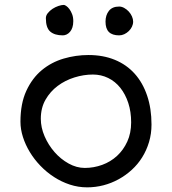

<svg xmlns="http://www.w3.org/2000/svg" viewBox="-20 -765 714 797"><path d="M240.7 -618.2Q207 -618.2 188.7 -633.8Q170.4 -649.4 170.4 -689.5Q170.4 -700.7 178.5 -710.7Q186.5 -720.7 198 -728.3Q209.5 -735.8 222.4 -740.2Q235.4 -744.6 245.1 -744.6Q248.5 -744.6 255.1 -740.2Q261.7 -735.8 268.1 -727.3Q274.4 -718.8 279.3 -706.3Q284.2 -693.8 284.2 -677.2Q284.2 -662.1 280.5 -651.1Q276.9 -640.1 270.5 -632.8Q264.2 -625.5 256.3 -621.8Q248.5 -618.2 240.7 -618.2ZM474.6 -618.2Q446.3 -618.2 432.1 -632.1Q418 -646 418 -675.3Q418 -702.1 432.1 -720Q446.3 -737.8 474.6 -737.8Q485.4 -737.8 495.8 -731.9Q506.3 -726.1 514.6 -717Q522.9 -708 527.8 -696.8Q532.7 -685.5 532.7 -675.3Q532.7 -664.6 527.8 -654.3Q522.9 -644 514.6 -636Q506.3 -627.9 495.8 -623Q485.4 -618.2 474.6 -618.2ZM64.9 -259.8Q64.9 -335.4 89.4 -388.2Q113.8 -440.9 153.6 -473.9Q193.4 -506.8 243.9 -521.7Q294.4 -536.6 347.2 -536.6Q408.2 -536.6 456.8 -516.6Q505.4 -496.6 539.1 -459Q572.8 -421.4 590.8 -367.9Q608.9 -314.5 608.9 -248Q608.9 -209.5 598.6 -175.3Q588.4 -141.1 570.3 -112.1Q552.2 -83 527.1 -60.1Q502 -37.1 472.2 -20.8Q442.4 -4.4 409.2 4.2Q376 12.7 341.8 12.7Q304.7 12.7 269.8 1.2Q234.9 -10.3 204.1 -30.3Q173.3 -50.3 147.7 -76.9Q122.1 -103.5 103.8 -133.8Q85.4 -164.1 75.2 -196.3Q64.9 -228.5 64.9 -259.8ZM149.4 -272Q149.4 -235.8 165 -199.5Q180.7 -163.1 206.3 -133.8Q231.9 -104.5 264.9 -86.2Q297.9 -67.9 332 -67.9Q369.1 -67.9 404.1 -80.6Q439 -93.3 465.6 -117.7Q492.2 -142.1 508.3 -177.2Q524.4 -212.4 524.4 -257.3Q524.4 -301.3 512.5 -337.6Q500.5 -374 479.5 -400.4Q458.5 -426.8 429.2 -441.2Q399.9 -455.6 365.7 -455.6Q327.6 -455.6 289.1 -443.6Q250.5 -431.6 219.5 -408.4Q188.5 -385.3 168.9 -351.1Q149.4 -316.9 149.4 -272Z"/></svg>

Font: Short Stack
Style: Regular
Weight: 400
Designer: James Grieshaber
Foundry: James Grieshaber
Version: Version 1.002